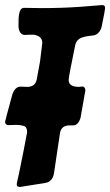

<svg xmlns="http://www.w3.org/2000/svg" viewBox="-27 -744 435 758"><path d="M53 -6Q46 -6 42.5 -8Q39 -10 39 -17Q39 -20 48 -59Q67 -151 78 -211Q80 -219 80 -223Q80 -243 66.5 -247Q53 -251 37 -251L5 -250Q0 -250 -3.5 -254Q-7 -258 -7 -263Q-7 -266 22 -372Q33 -402 54 -402L80 -401Q112 -401 118 -430L131 -501L140 -574Q140 -600 111 -606L108 -607Q78 -607 72 -606Q59 -606 52.5 -616.5Q46 -627 46 -641Q46 -671 46.5 -672.5Q47 -674 48 -686Q52 -713 68 -713L138 -712Q216 -712 288 -717L377 -724Q388 -724 388 -712Q388 -705 375 -642Q372 -626 362.5 -615.5Q353 -605 340.5 -604Q328 -603 306 -599H308Q276 -593 270 -566Q244 -441 244 -428Q244 -401 286 -401Q289 -402 296 -402L298 -403Q310 -401 310 -387Q310 -384 291 -279Q282 -249 261 -249H247Q216 -249 210 -220L186 -59Q180 -27 153 -22Z"/></svg>

Font: Bangerz
Style: Regular
Weight: 400
Designer: vernon adams
Foundry: Vernon Adams
Version: Version 2.10;February 7, 2025;FontCreator 13.0.0.2683 64-bit